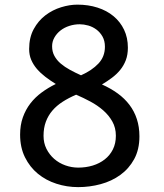

<svg xmlns="http://www.w3.org/2000/svg" viewBox="-20 -778 690 807"><path d="M305.5 -758.5Q351 -758.5 390 -746Q429 -733.5 457.2 -710Q485.5 -686.5 501.5 -653Q517.5 -619.5 517.5 -577.5Q517.5 -548 508.8 -525Q500 -502 485 -483.8Q470 -465.5 450.2 -450.8Q430.5 -436 408.5 -423Q445.5 -406.5 474.8 -385.2Q504 -364 524.2 -337.2Q544.5 -310.5 555.2 -277.5Q566 -244.5 566 -205Q566 -149.5 544 -109.2Q522 -69 485.8 -42.8Q449.5 -16.5 403.2 -4Q357 8.5 308.5 8.5Q261 8.5 217 -5.8Q173 -20 139.2 -47.8Q105.5 -75.5 85 -116.8Q64.5 -158 64.5 -212Q64.5 -252 76 -284.5Q87.5 -317 107.5 -343Q127.5 -369 155 -389.2Q182.5 -409.5 214.5 -425Q191 -439.5 170.8 -455Q150.5 -470.5 135.2 -488.2Q120 -506 111.2 -526.5Q102.5 -547 102.5 -572Q102.5 -620.5 121.8 -655.8Q141 -691 171 -713.8Q201 -736.5 236.8 -747.5Q272.5 -758.5 305.5 -758.5ZM300 -380Q268.5 -366.5 243.2 -350.2Q218 -334 200.2 -313.2Q182.5 -292.5 172.8 -266.5Q163 -240.5 163 -207Q163 -177 175.2 -152.5Q187.5 -128 207.8 -110.2Q228 -92.5 254.5 -83Q281 -73.5 309 -73.5Q341 -73.5 369.8 -82.2Q398.5 -91 420.2 -108Q442 -125 454.5 -150Q467 -175 467 -207.5Q467 -241 452.2 -267.2Q437.5 -293.5 413.8 -314.2Q390 -335 360.2 -351Q330.5 -367 300 -380ZM320.5 -461.5Q366.5 -482 393.8 -511Q421 -540 421 -581.5Q421 -606.5 410.8 -624.5Q400.5 -642.5 385 -654Q369.5 -665.5 350.8 -670.8Q332 -676 315 -676Q292.5 -676 271.5 -669.2Q250.5 -662.5 234.5 -650Q218.5 -637.5 208.8 -620.5Q199 -603.5 199 -583.5Q199 -560.5 208.8 -542.8Q218.5 -525 235.2 -510.8Q252 -496.5 274 -484.5Q296 -472.5 320.5 -461.5Z"/></svg>

Font: B612
Style: Regular
Weight: 400
Designer: Nicolas Chauveau, Thomas Paillot, Jonathan Favre-Lamarine, Jean-Luc Vinot
Foundry: AIRBUS
Version: Version 1.008